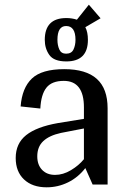

<svg xmlns="http://www.w3.org/2000/svg" viewBox="-20 -787 551 819"><path d="M47 -113Q47 -175 91.5 -210.5Q136 -246 227 -262L338 -280V-329Q338 -442 252 -442Q201 -442 178 -413Q155 -384 152 -324L68 -333Q74 -412 116 -452Q158 -492 254 -492Q347 -492 393 -450.5Q439 -409 439 -325V0H375L344 -70Q313 -30 270 -9Q227 12 179 12Q118 12 82.5 -21.5Q47 -55 47 -113ZM338 -108V-239L240 -220Q190 -209 164.5 -185Q139 -161 139 -120Q139 -84 159.5 -62.5Q180 -41 215 -41Q249 -41 282.5 -61Q316 -81 338 -108ZM344 -671Q355 -650 355 -617Q355 -525 263 -525Q210 -525 190.5 -552.5Q171 -580 171 -617Q171 -710 263 -710Q287 -710 308 -703L359 -767L409 -709ZM302 -617Q302 -676 262 -676Q225 -676 225 -617Q225 -594 233 -576Q241 -558 262 -558Q285 -558 293.5 -576Q302 -594 302 -617Z"/></svg>

Font: Arya
Style: Regular
Weight: 400
Designer: Eduardo Rodriguez Tunni, Modular Infotech
Foundry: Eduardo Rodriguez Tunni, Modular Infotech
Version: Version 1.002